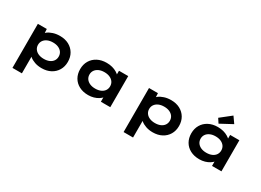

<svg xmlns="http://www.w3.org/2000/svg" viewBox="-29 -1710 3852 2838"><g transform="rotate(30 1897.0 -291.5)"><path d="M180.8 220V-531.7H333L339.4 -411.9L309 -420.9Q317 -451.8 351.4 -479Q385.9 -506.2 439.2 -523.5Q492.6 -540.9 555 -540.9Q643.2 -540.9 708.1 -506.1Q773.1 -471.3 809.7 -409.5Q846.3 -347.6 846.3 -265.9Q846.3 -185.1 809.6 -123.1Q773 -61 706.9 -26Q640.9 9 553.4 9Q489 9 436 -9.6Q383 -28.1 348.7 -57.3Q314.5 -86.6 305.3 -117L342.2 -131V220ZM514 -126.2Q567.7 -126.2 607.3 -143.7Q646.9 -161.1 668.4 -192.8Q689.8 -224.5 689.8 -265.9Q689.8 -307.8 668.1 -339.2Q646.3 -370.6 607 -388.2Q567.7 -405.7 515 -405.7Q460.8 -405.7 421 -387.9Q381.2 -370 359.2 -338.6Q337.2 -307.3 337.2 -265.9Q337.2 -224.5 359.2 -192.8Q381.2 -161.1 421 -143.7Q460.8 -126.2 514 -126.2Z M1349.5 9.4Q1260 9.4 1193.8 -25.6Q1127.7 -60.6 1092 -122.6Q1056.4 -184.6 1056.4 -265.3Q1056.4 -346.4 1093.2 -408.8Q1130 -471.2 1197 -506.5Q1263.9 -541.7 1352.5 -541.7Q1405.2 -541.7 1448.9 -529.9Q1492.5 -518 1526 -498Q1559.6 -478.1 1580 -454.9Q1600.3 -431.6 1605.4 -409.1L1566 -405.1V-530.7H1723.6V0H1563.1V-144.4L1596.2 -133.1Q1592.9 -108 1572 -82.8Q1551.1 -57.6 1518.1 -36.7Q1485.2 -15.9 1441.8 -3.2Q1398.4 9.4 1349.5 9.4ZM1391.3 -125.8Q1445.6 -125.8 1485.4 -143.5Q1525.2 -161.3 1546.5 -192.9Q1567.7 -224.5 1567.7 -265.3Q1567.7 -306.7 1546.5 -338.1Q1525.2 -369.5 1485.4 -387.5Q1445.6 -405.6 1391.3 -405.6Q1338.1 -405.6 1298.5 -387.5Q1258.9 -369.5 1237.1 -338.1Q1215.4 -306.7 1215.4 -265.3Q1215.4 -224.5 1237.1 -192.9Q1258.9 -161.3 1298.5 -143.5Q1338.1 -125.8 1391.3 -125.8Z M2077.8 220V-531.7H2230L2236.4 -411.9L2206 -420.9Q2214 -451.8 2248.4 -479Q2282.9 -506.2 2336.2 -523.5Q2389.6 -540.9 2452 -540.9Q2540.2 -540.9 2605.1 -506.1Q2670.1 -471.3 2706.7 -409.5Q2743.3 -347.6 2743.3 -265.9Q2743.3 -185.1 2706.6 -123.1Q2670 -61 2603.9 -26Q2537.9 9 2450.4 9Q2386 9 2333 -9.6Q2280 -28.1 2245.7 -57.3Q2211.5 -86.6 2202.3 -117L2239.2 -131V220ZM2411 -126.2Q2464.7 -126.2 2504.3 -143.7Q2543.9 -161.1 2565.4 -192.8Q2586.8 -224.5 2586.8 -265.9Q2586.8 -307.8 2565.1 -339.2Q2543.3 -370.6 2504 -388.2Q2464.7 -405.7 2412 -405.7Q2357.8 -405.7 2318 -387.9Q2278.2 -370 2256.2 -338.6Q2234.2 -307.3 2234.2 -265.9Q2234.2 -224.5 2256.2 -192.8Q2278.2 -161.1 2318 -143.7Q2357.8 -126.2 2411 -126.2Z M3246.5 9.4Q3157 9.4 3090.8 -25.6Q3024.7 -60.6 2989 -122.6Q2953.4 -184.6 2953.4 -265.3Q2953.4 -346.4 2990.2 -408.8Q3027 -471.2 3094 -506.5Q3160.9 -541.7 3249.5 -541.7Q3302.2 -541.7 3345.9 -529.9Q3389.5 -518 3423 -498Q3456.6 -478.1 3477 -454.9Q3497.3 -431.6 3502.4 -409.1L3463 -405.1V-530.7H3620.6V0H3460.1V-144.4L3493.2 -133.1Q3489.9 -108 3469 -82.8Q3448.1 -57.6 3415.1 -36.7Q3382.2 -15.9 3338.8 -3.2Q3295.4 9.4 3246.5 9.4ZM3288.3 -125.8Q3342.6 -125.8 3382.4 -143.5Q3422.2 -161.3 3443.5 -192.9Q3464.7 -224.5 3464.7 -265.3Q3464.7 -306.7 3443.5 -338.1Q3422.2 -369.5 3382.4 -387.5Q3342.6 -405.6 3288.3 -405.6Q3235.1 -405.6 3195.5 -387.5Q3155.9 -369.5 3134.1 -338.1Q3112.4 -306.7 3112.4 -265.3Q3112.4 -224.5 3134.1 -192.9Q3155.9 -161.3 3195.5 -143.5Q3235.1 -125.8 3288.3 -125.8ZM3231 -588.8 3183.2 -661.6 3362.4 -803.2 3436 -698.9Z"/></g></svg>

Font: Lexend Tera
Style: Regular
Weight: 400
Designer: Bonnie Shaver-Troup, Thomas Jockin
Foundry: Lexend
Version: Version 1.007